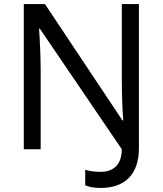

<svg xmlns="http://www.w3.org/2000/svg" viewBox="-20 -734 800 944"><path d="M475 190C590 190 663 128 663 -6V-714H579V-342C579 -268 582 -185 586 -142H582L201 -714H97V0H180V-387C180 -460 175 -554 172 -593H176L579 0C578 87 526 111 475 111C446 111 420 107 399 101V177C417 185 442 190 475 190Z"/></svg>

Font: Noto Sans Mahajani
Style: Regular
Weight: 400
Designer: Monotype Design Team
Foundry: Monotype Imaging Inc.
Version: Version 2.003